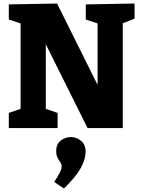

<svg xmlns="http://www.w3.org/2000/svg" viewBox="-20 -727 802 1090"><path d="M467 -702 744 -707V-621L677 -595V0H477L240 -476V-109L307 -86V0H30V-86L97 -109V-594L30 -616V-702L304 -707L534 -245V-594L467 -616ZM343 343 288 306Q312 268 321 250Q330 232 330 218Q330 205 322 193.5Q314 182 306.5 167.5Q299 153 299 130Q299 91 325 71Q351 51 382 51Q413 51 439.5 72Q466 93 466 135Q466 176 439 226Q412 276 343 343Z"/></svg>

Font: Bitter ExtraBold
Style: Regular
Weight: 800
Designer: Sol Matas, and Bitter project Authors
Foundry: Sol Matas
Version: Version 2.001